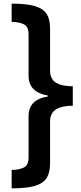

<svg xmlns="http://www.w3.org/2000/svg" viewBox="-20 -819 445 1055"><path d="M44 -799Q128 -799 173.5 -785Q219 -771 237 -741.5Q255 -712 255 -664V-432Q255 -385 287 -365Q319 -345 380 -345V-238Q319 -238 287 -217.5Q255 -197 255 -150V80Q255 128 237 158Q219 188 173.5 202Q128 216 44 216V115Q87 114 112 101Q137 88 137 46V-181Q137 -272 243 -289V-294Q137 -312 137 -403V-630Q137 -672 112 -685Q87 -698 44 -699Z"/></svg>

Font: Noto Sans Sinhala UI ExtraCondensed
Style: Bold
Weight: 700
Width: 2
Designer: Jelle Bosma - Monotype Design Team
Foundry: Monotype Imaging Inc.
Version: Version 2.006; ttfautohint (v1.8.4.7-5d5b)